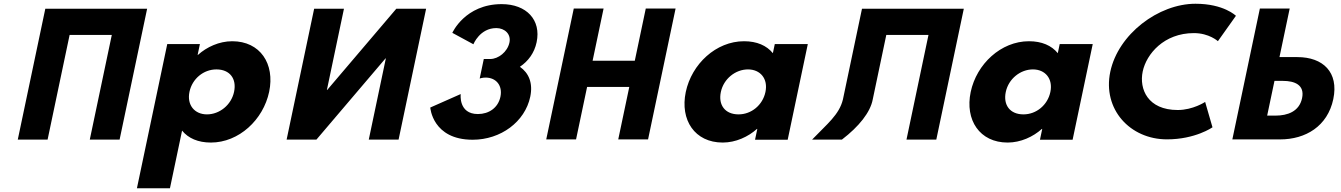

<svg xmlns="http://www.w3.org/2000/svg" viewBox="-20 -749 7188 1029"><path d="M353.1 -561.9H579.2L461.2 -0.9H621L768.5 -702.1H608.7H382.6H222.8L75.3 -0.9H235.1Z M1422.5 -257C1454.1 -407 1374.5 -528 1224.5 -528C1154.5 -528 1088 -497 1041.2 -455H1039.2L1051.4 -513H876.4L713.8 260H890.8L955.8 -49C989.2 -8 1041.3 15 1110.3 15C1260.3 15 1391 -107 1422.5 -257ZM1234.5 -257C1219.6 -186 1156.1 -136 1089.1 -136C1023.1 -136 980.6 -186 995.5 -257C1010.3 -327 1070.8 -377 1139.8 -377C1211.8 -377 1249.3 -327 1234.5 -257Z M2047.9 -436.1H2046.2L1675.9 -0.9H1516.1L1663.6 -702.1H1823.4L1731.9 -266.9H1733.6L2103.9 -702.1H2263.7L2116.2 -0.9H1956.4Z M2517.1 -511.8C2517.1 -511.8 2551.5 -598.5 2639.9 -598.5C2685 -598.5 2719.8 -566.2 2710.3 -521.2C2699.6 -470.2 2650.1 -432.8 2607.6 -432.8H2572.8L2550.8 -328.2C2550.8 -328.2 2565.4 -333.3 2582.4 -333.3C2638.5 -333.3 2674.7 -290.8 2662 -230.5C2649.5 -171 2600 -137.8 2541.3 -137.8C2435.9 -137.8 2449.1 -244.9 2449.1 -244.9L2286 -172.7C2286 -172.7 2297.3 -0.1 2513.2 -0.1C2663.7 -0.1 2793.5 -96.2 2821.8 -230.5C2837.3 -304.4 2813.7 -358 2766.3 -391.1C2810.8 -420.9 2843.9 -465.1 2856 -522.9C2881.1 -641.9 2802 -726.9 2668.6 -726.9C2472.2 -726.9 2404.2 -573 2404.2 -573Z M3126.5 -283.2H3352.6L3293.4 -1.9H3453.2L3600.7 -703.1H3440.9L3382.1 -423.5H3156L3214.8 -703.1H3055L2907.5 -1.9H3067.3Z M3655.3 -256C3623.8 -106 3703.3 15 3853.3 15C3923.3 15 3989.9 -16 4036.7 -58H4038.7L4026.5 0H4201.5L4309.4 -513H4132.4L4122.1 -464C4088.7 -505 4036.5 -528 3967.5 -528C3817.5 -528 3686.9 -406 3655.3 -256ZM3843.3 -256C3858.3 -327 3921.8 -377 3988.8 -377C4054.8 -377 4097.3 -327 4082.3 -256C4067.6 -186 4007.1 -136 3938.1 -136C3866.1 -136 3828.6 -186 3843.3 -256Z M4657.3 -215.9 4730 -561.9H4956.1L4838.2 -0.9H4998L5145.4 -702.1H4985.6H4759.5H4599.7L4497.5 -215.9C4477.8 -134.3 4413 -85 4332.4 -0.9H4492.2C4583.4 -70.6 4644.5 -147.1 4657.3 -215.9Z M5182.3 -256C5150.8 -106 5230.3 15 5380.3 15C5450.3 15 5516.9 -16 5563.7 -58H5565.7L5553.5 0H5728.5L5836.4 -513H5659.4L5649.1 -464C5615.7 -505 5563.5 -528 5494.5 -528C5344.5 -528 5213.9 -406 5182.3 -256ZM5370.3 -256C5385.3 -327 5448.8 -377 5515.8 -377C5581.8 -377 5624.3 -327 5609.3 -256C5594.6 -186 5534.1 -136 5465.1 -136C5393.1 -136 5355.6 -186 5370.3 -256Z M6292 -159.4C6131.3 -159.4 6084.4 -271.6 6104.2 -365.9C6123.9 -459.4 6218 -571.6 6378.6 -571.6C6460.2 -571.6 6507.2 -528.3 6507.2 -528.3L6603.8 -664.3C6603.8 -664.3 6539.2 -728.9 6387.1 -728.9C6188.2 -728.9 5972.8 -565.7 5930.4 -364.2C5888.3 -163.6 6036.2 -2.1 6234.2 -2.1C6386.4 -2.1 6478.2 -66.7 6478.2 -66.7L6438.8 -202.7C6438.8 -202.7 6373.6 -159.4 6292 -159.4Z M6584.6 -1.9 6732.1 -703.1H6891.9L6837.2 -443H6933.2C7070.1 -443 7156 -362.3 7125.6 -217.8C7095 -72.4 6977.3 -1.9 6840.5 -1.9ZM6810.4 -315.5 6771.2 -129.4H6816.3C6879.2 -129.4 6943.1 -150.6 6958.3 -222.9C6973.4 -294.3 6918.3 -315.5 6855.4 -315.5Z"/></svg>

Font: Hussar
Style: BdOblTwo
Weight: 700
Foundry: Cannot Into Space Fonts
Version: Version 2.00